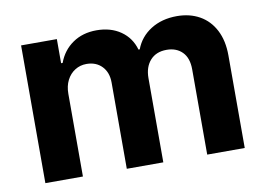

<svg xmlns="http://www.w3.org/2000/svg" viewBox="-63 -632 1005 728"><g transform="rotate(-10 439.5 -268.5)"><path d="M56.6 -530.3H194.3V-437.5H200.2Q217.3 -483.9 255.9 -510.5Q294.4 -537.1 347.7 -537.1Q402.3 -537.1 440.7 -510.5Q479 -483.9 492.2 -437.5H497.1Q514.2 -483.4 556.6 -510.3Q599.1 -537.1 657.2 -537.1Q706.5 -537.1 744.4 -515.9Q782.2 -494.6 803.2 -453.9Q824.2 -413.1 824.2 -356.4V0H679.7V-328.1Q679.7 -372.1 657 -395Q634.3 -418 596.7 -418Q556.2 -418 533.4 -392.3Q510.7 -366.7 510.7 -324.2V0H370.1V-332Q370.1 -371.1 347.7 -394.5Q325.2 -418 288.1 -418Q263.7 -418 243.9 -405.5Q224.1 -393.1 212.6 -370.6Q201.2 -348.1 201.2 -318.4V0H56.6Z"/></g></svg>

Font: Pretendard
Style: Bold
Weight: 700
Designer: Base glyphs from Inter by Rasmus Andersson; Hangeul glyphs from Noto Sans CJK(Source Han Sans) by Jang Soo-young and Kan
Foundry: Kil Hyung-jin
Version: Version 1.309